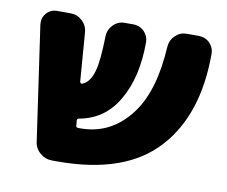

<svg xmlns="http://www.w3.org/2000/svg" viewBox="-64 -625 805 682"><g transform="rotate(10 339.0 -284.0)"><path d="M164.1 -20.5Q139.6 -20.5 120.6 -36.6Q101.6 -52.7 98.6 -77.1L39.1 -490.2Q39.1 -494.1 39.1 -498Q39.1 -515.6 50.8 -529.3Q66.4 -546.9 88.9 -546.9H137.7Q162.1 -546.9 180.2 -530.3Q198.2 -513.7 200.2 -489.3L213.9 -312.5Q214.8 -310.5 216.8 -308.6Q218.8 -306.6 221.7 -307.6Q250 -318.4 261.7 -361.3Q272.5 -397.5 274.4 -489.3Q275.4 -512.7 292.5 -529.8Q309.6 -546.9 333 -546.9H363.3Q387.7 -546.9 404.3 -530.3Q419.9 -513.7 419.9 -492.2Q419.9 -365.2 371.1 -282.2Q324.2 -200.2 232.4 -183.6Q225.6 -182.6 225.6 -175.8L227.5 -157.2Q227.5 -150.4 235.4 -150.4H243.2Q357.4 -150.4 428.7 -250Q488.3 -334 497.1 -489.3Q499 -513.7 516.1 -530.3Q533.2 -546.9 556.6 -546.9H599.6Q624 -546.9 640.6 -530.3Q656.2 -513.7 656.2 -492.2Q656.2 -270.5 542 -146.5Q426.8 -20.5 184.6 -20.5Z"/></g></svg>

Font: Gen Jyuu Gothic Heavy
Style: Bold
Weight: 900
Designer: [Source Han Sans]
Ryoko NISHIZUKA  (kana & ideographs); Paul D. Hunt (Latin, Greek & Cyrillic); Wenlong ZHANG  (bopomofo
Version: Version 1.002.20150607